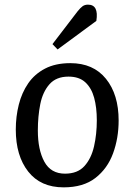

<svg xmlns="http://www.w3.org/2000/svg" viewBox="-20 -793 579 827"><path d="M254 14Q155 14 101.5 -54Q48 -122 48 -235Q48 -291 61 -342.5Q74 -394 101.5 -434Q129 -474 174 -497.5Q219 -521 283 -521Q382 -521 436.5 -453.5Q491 -386 491 -274Q491 -198 467 -132.5Q443 -67 391 -26.5Q339 14 254 14ZM260 -45Q314 -45 343.5 -77.5Q373 -110 385 -162.5Q397 -215 397 -275Q397 -330 385.5 -372Q374 -414 347.5 -438.5Q321 -463 275 -463Q222 -463 193 -430Q164 -397 153.5 -344.5Q143 -292 143 -231Q143 -148 171 -96.5Q199 -45 260 -45ZM314 -744Q326 -759 335.5 -766Q345 -773 359 -773Q406 -773 395 -703L228 -580L206 -603Z"/></svg>

Font: Literata 12pt
Style: Italic
Weight: 400
Italic angle: -2°
Designer: Latin by Veronika Burian and Jose Scaglione. Greek by Irene Vlachou. Cyrillic by Vera Evstafieva
Foundry: TypeTogether
Version: Version 3.002